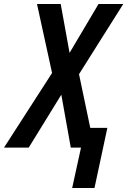

<svg xmlns="http://www.w3.org/2000/svg" viewBox="-77 -734 633 955"><path d="M282 201 326 0H275L228 -263L66 0H-57L182 -371L107 -714H225L269 -471L413 -714H536L316 -365L372 -98H457L393 201Z"/></svg>

Font: Noto Sans Condensed SemiBold
Style: Italic
Weight: 600
Width: 3
Italic angle: -12°
Designer: Monotype Design Team
Foundry: Monotype Imaging Inc.
Version: Version 2.013; ttfautohint (v1.8.4.7-5d5b)